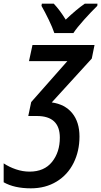

<svg xmlns="http://www.w3.org/2000/svg" viewBox="-85 -786 551 1046"><path d="M-65 207V104Q-35 124 2 136.5Q39 149 76 149Q156 149 198.5 96Q241 43 241 -36Q241 -154 116 -154H69L85 -230L282 -453H73L92 -541H430L415 -467L197 -228Q269 -218 308.5 -169.5Q348 -121 348 -42Q348 37 316 101.5Q284 166 223.5 203Q163 240 83 240Q-7 240 -65 207ZM141 -754 143 -766H208Q241 -731 273 -679Q333 -736 377 -766H446L445 -754Q414 -724 373.5 -679Q333 -634 315 -606H211Q201 -636 180.5 -678.5Q160 -721 141 -754Z"/></svg>

Font: Noto Sans UI NarrowMedium
Style: Italic
Weight: 500
Width: 4
Italic angle: -12°
Designer: Monotype Design Team
Foundry: Monotype Imaging Inc.
Version: Version 1.001